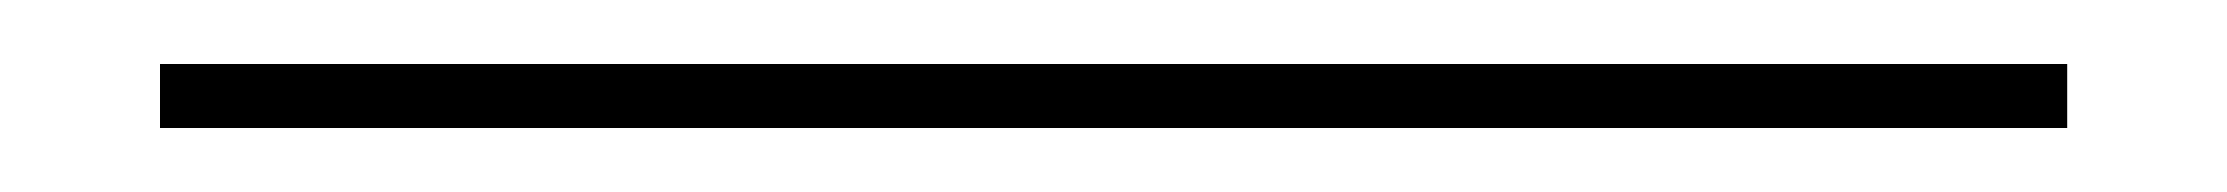

<svg xmlns="http://www.w3.org/2000/svg" viewBox="-20 20 696 60"><path d="M30 60V40H626V60Z"/></svg>

Font: Big Shoulders Display Black
Style: Regular
Weight: 900
Designer: Patric King
Foundry: XO Type Co
Version: Version 1.000; ttfautohint (v1.8.2)